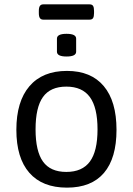

<svg xmlns="http://www.w3.org/2000/svg" viewBox="-20 -854 609 880"><path d="M55 -259Q55 -389 115 -459Q175 -529 287 -529Q397 -529 455.5 -459.5Q514 -390 514 -259Q514 -129 456.5 -61.5Q399 6 287 6Q174 6 114.5 -62Q55 -130 55 -259ZM427 -261Q427 -361 392 -409Q357 -457 284 -457Q211 -457 177 -409.5Q143 -362 143 -261Q143 -161 177 -113.5Q211 -66 284 -66Q357 -66 392 -113.5Q427 -161 427 -261ZM241 -617V-677Q241 -699 285 -699Q329 -699 329 -677V-617Q329 -595 285 -595Q241 -595 241 -617ZM158 -794V-804Q158 -820 163 -827Q168 -834 178 -834H391Q402 -834 406.5 -827Q411 -820 411 -804V-794Q411 -778 406.5 -771Q402 -764 391 -764H178Q168 -764 163 -771Q158 -778 158 -794Z"/></svg>

Font: Asap-Regular
Style: Regular
Weight: 400
Designer: Pablo Cosgaya
Foundry: Omnibus-Type
Version: Version 2.000; ttfautohint (v1.8)